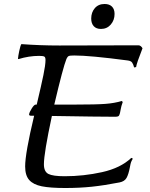

<svg xmlns="http://www.w3.org/2000/svg" viewBox="-20 -929 752 962"><path d="M694 -687Q664 -611 662 -593L652 -591Q648 -607 642 -615.5Q636 -624 620 -626Q431 -651 352 -651Q330 -651 324 -648Q318 -645 313 -634Q296 -592 252 -405H356Q462 -405 508 -408.5Q554 -412 590 -423L595 -418Q587 -396 585 -382.5Q583 -369 581 -362Q578 -350 573.5 -347Q569 -344 558 -344Q476 -344 240 -348Q200 -161 200 -106Q200 -69 222.5 -57.5Q245 -46 304 -46Q399 -46 491.5 -66.5Q584 -87 638 -138Q645 -136 645 -133Q639 -123 636.5 -116Q634 -109 631 -92Q624 -55 614 -37.5Q604 -20 579 -15Q502 0 440.5 6.5Q379 13 306 13Q232 13 189.5 4.5Q147 -4 126.5 -27Q106 -50 106 -95Q106 -161 151 -349H137Q124 -349 126 -357Q127 -366 139 -385.5Q151 -405 159 -405H164Q187 -502 197.5 -553Q208 -604 208 -628Q208 -642 202 -645.5Q196 -649 176 -649Q125 -649 73 -633L70 -634Q71 -648 76.5 -674Q82 -700 87 -708Q181 -701 277 -701L674 -702Q680 -702 685.5 -697.5Q691 -693 694 -687ZM437 -836Q437 -867 455 -888Q473 -909 504 -909Q528 -909 541 -896Q554 -883 554 -859Q554 -828 535 -806Q516 -784 486 -784Q462 -784 449.5 -798Q437 -812 437 -836Z"/></svg>

Font: Charmonman
Style: Bold
Weight: 700
Designer: Ekaluck Peanpanawate
Foundry: Cadson Demak Co.,Ltd.
Version: Version 1.000; ttfautohint (v1.6)